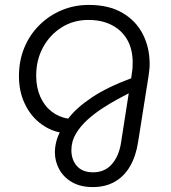

<svg xmlns="http://www.w3.org/2000/svg" viewBox="-20 -543 696 780"><path d="M357 217Q307 217 272.5 197Q238 177 220.5 144.5Q203 112 203 76Q203 55 208.5 33Q214 11 223 -5Q179 -14 141 -44Q103 -74 80 -123Q57 -172 57 -234Q57 -296 78.5 -348.5Q100 -401 139 -440Q178 -479 229.5 -501Q281 -523 341 -523Q422 -523 477 -491Q532 -459 560 -404.5Q588 -350 588 -283Q588 -271 586.5 -258Q585 -245 583 -231L541 34Q532 92 508 133Q484 174 446 195.5Q408 217 357 217ZM358 157Q405 157 433.5 125Q462 93 471 41L503 -164Q486 -155 458 -140Q430 -125 397.5 -104Q365 -83 336 -57Q307 -31 288.5 0Q270 31 270 67Q270 106 292.5 131.5Q315 157 358 157ZM257 -61Q290 -105 353 -147Q416 -189 513 -225L516 -248Q518 -259 518.5 -269Q519 -279 519 -289Q519 -343 497 -381.5Q475 -420 434.5 -441Q394 -462 339 -462Q278 -462 230 -431.5Q182 -401 154.5 -350Q127 -299 127 -236Q127 -188 143.5 -150.5Q160 -113 189.5 -90Q219 -67 257 -61Z"/></svg>

Font: MuseoModerno Thin Light
Style: Italic
Weight: 300
Italic angle: -9°
Version: Version 1.003